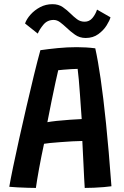

<svg xmlns="http://www.w3.org/2000/svg" viewBox="-20 -893 592 920"><path d="M152 7.5Q138 7.5 113.5 6.8Q89 6 64.2 4.8Q39.5 3.5 24.5 2Q30 -31 42.5 -91.5Q55 -152 71.8 -227.5Q88.5 -303 106.8 -381.5Q125 -460 142.2 -531Q159.5 -602 173.5 -652.5Q211 -658 256.5 -662.5Q302 -667 348 -667Q394 -667 436.5 -661.5Q449.5 -603 462.2 -515.8Q475 -428.5 488 -302.2Q501 -176 514 -0.5Q500.5 1.5 477.8 3.5Q455 5.5 430.2 6.5Q405.5 7.5 386 7.5Q384.5 -10.5 383.2 -40Q382 -69.5 380.2 -103Q378.5 -136.5 377 -167Q375.5 -197.5 374.5 -217.5Q354.5 -217.5 326.5 -215.8Q298.5 -214 270 -212Q241.5 -210 219.8 -207.8Q198 -205.5 191 -204Q178 -144 167.2 -85Q156.5 -26 152 7.5ZM207 -307.5Q222.5 -310.5 252.5 -313.8Q282.5 -317 315.2 -319.2Q348 -321.5 371.5 -322.5Q370.5 -336 368.2 -368.5Q366 -401 363.2 -439.8Q360.5 -478.5 357.5 -512.2Q354.5 -546 352 -563Q341.5 -563 322 -561.8Q302.5 -560.5 284.2 -559Q266 -557.5 259 -556.5Q254.5 -539 246 -499Q237.5 -459 227 -408.5Q216.5 -358 207 -307.5ZM100 -780.5Q107.5 -802 126.5 -823.2Q145.5 -844.5 172.5 -858.8Q199.5 -873 231.5 -873Q260.5 -873 281 -858.8Q301.5 -844.5 318.5 -827.5Q333.5 -812.5 349.2 -800.8Q365 -789 385.5 -789Q408 -789 422.8 -806.5Q437.5 -824 445 -847L509.5 -810Q505.5 -795 491 -771.5Q476.5 -748 451.2 -729.5Q426 -711 390.5 -711Q361.5 -711 339 -727Q316.5 -743 298 -761Q282.5 -775.5 267.8 -786.5Q253 -797.5 237 -797.5Q207 -797.5 188.2 -775Q169.5 -752.5 161 -732Z"/></svg>

Font: Grandstander Medium
Style: Regular
Weight: 500
Designer: Tyler Finck
Foundry: Etcetera Type Co
Version: Version 1.200; ttfautohint (v1.8.3)